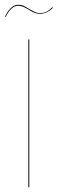

<svg xmlns="http://www.w3.org/2000/svg" viewBox="-20 -786 262 806"><path d="M99 0V-620L103 -621V0ZM1 -716Q10 -737 25 -751.5Q40 -766 56 -766Q69 -766 79 -761.5Q89 -757 103 -748Q119 -739 128 -735Q137 -731 148 -731Q163 -731 174.5 -736.5Q186 -742 200 -756L202 -753Q176 -728 148 -728Q135 -728 124.5 -732.5Q114 -737 101 -745Q75 -762 56 -762Q41 -762 27 -748.5Q13 -735 4 -715Z"/></svg>

Font: FiraGO Four
Style: Regular
Weight: 100
Designer: bBox Type
Foundry: bBox Type GmbH
Version: Version 1.001